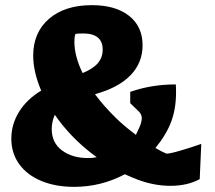

<svg xmlns="http://www.w3.org/2000/svg" viewBox="-20 -710 837 746"><path d="M762 -151 756 -14Q708 12 642 12Q579 12 515 -12Q489 -22 465 -33Q373 16 268 16Q196 16 140.5 -7Q85 -30 54.5 -72.5Q24 -115 24 -171Q24 -227 54 -275.5Q84 -324 140 -358Q109 -431 109 -494Q109 -584 170.5 -637Q232 -690 337 -690Q429 -690 481.5 -648.5Q534 -607 534 -534Q534 -466 487 -417.5Q440 -369 349 -344Q383 -298 431 -251Q458 -224 508 -186L516 -203Q531 -233 531 -251Q531 -268 514 -282L486 -309V-353Q568 -382 663 -382Q664 -375 664 -351Q664 -288 645.5 -238Q627 -188 584 -135Q607 -121 627 -113Q641 -113 683.5 -125.5Q726 -138 762 -151ZM269 -548Q269 -492 301 -426Q342 -443 360.5 -465Q379 -487 379 -517Q379 -580 303 -580Q281 -580 273 -578Q269 -567 269 -548ZM320 -96Q340 -96 356 -99Q302 -138 259 -183Q222 -222 193 -264Q181 -237 181 -209Q181 -155 221 -125.5Q261 -96 320 -96Z"/></svg>

Font: Suez One
Style: Regular
Weight: 400
Designer: Michal Sahar
Foundry: Hagilda
Version: Version 1.001